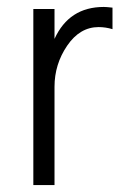

<svg xmlns="http://www.w3.org/2000/svg" viewBox="-20 -533 354 553"><path d="M137 0H76V-507H137V-421Q179 -513 279 -513Q286 -513 304 -511V-449Q284 -455 264 -455Q210 -455 173.5 -401.5Q137 -348 137 -283Z"/></svg>

Font: Hind Colombo Light
Style: Regular
Weight: 300
Designer: Jyotish Sonowal, Aditi Pimprikar
Foundry: Indian Type Foundry
Version: Version 1.000;PS 1.0;hotconv 1.0.86;makeotf.lib2.5.63406; tt